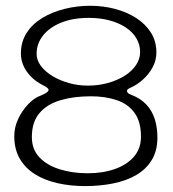

<svg xmlns="http://www.w3.org/2000/svg" viewBox="-20 -633 600 666"><path d="M275.5 12.5Q223.5 12.5 178.8 2.2Q134 -8 100.5 -29.2Q67 -50.5 48.2 -83.2Q29.5 -116 29.5 -160.5Q29.5 -191.5 43 -220.2Q56.5 -249 76.8 -270.5Q97 -292 117.5 -300Q134.5 -306.5 141.5 -311.8Q148.5 -317 148.5 -321.5Q148.5 -325.5 141.8 -330Q135 -334.5 126 -339Q92 -357 72.2 -385.8Q52.5 -414.5 52.5 -447.5Q52.5 -488 72.5 -519Q92.5 -550 126.8 -570.8Q161 -591.5 204.2 -602.2Q247.5 -613 293 -613Q337.5 -613 378.5 -602.2Q419.5 -591.5 452 -570.8Q484.5 -550 503.5 -520Q522.5 -490 522.5 -450.5Q522.5 -423.5 509.2 -399.2Q496 -375 475.8 -357Q455.5 -339 434.5 -329.5Q428.5 -327 424.5 -324.2Q420.5 -321.5 420.5 -317.5Q420.5 -314.5 423 -311.2Q425.5 -308 435.5 -304Q467 -292 487 -271Q507 -250 516.5 -221Q526 -192 526 -155.5Q526 -109.5 506 -77.2Q486 -45 451.5 -25.2Q417 -5.5 371.5 3.5Q326 12.5 275.5 12.5ZM284.5 -32Q337 -32 378.8 -46.8Q420.5 -61.5 444.8 -89.8Q469 -118 469 -159Q469 -211.5 446.2 -242.2Q423.5 -273 384 -286Q344.5 -299 295 -299Q235.5 -299 189.2 -285.2Q143 -271.5 116.8 -240.5Q90.5 -209.5 90.5 -157.5Q90.5 -115 116.8 -87.2Q143 -59.5 187.2 -45.8Q231.5 -32 284.5 -32ZM284.5 -336Q321.5 -336 354.5 -345.2Q387.5 -354.5 412.5 -370.2Q437.5 -386 451.8 -407.2Q466 -428.5 466 -452.5Q466 -478.5 453 -500.2Q440 -522 416.2 -537.8Q392.5 -553.5 360 -562.2Q327.5 -571 288.5 -571Q233 -571 192.2 -554.5Q151.5 -538 129.2 -509.8Q107 -481.5 107 -446.5Q107 -424.5 121.5 -404.8Q136 -385 161.5 -369.5Q187 -354 218.8 -345Q250.5 -336 284.5 -336Z"/></svg>

Font: Gluten ExtraLight
Style: Regular
Weight: 250
Designer: Tyler Finck
Foundry: Etcetera Type Company
Version: Version 1.300